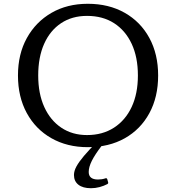

<svg xmlns="http://www.w3.org/2000/svg" viewBox="-20 -770 931 1015"><path d="M444 8Q335 8 251.5 -39.5Q168 -87 121.5 -172.5Q75 -258 75 -371Q75 -484 122 -569Q169 -654 252 -702Q335 -750 444 -750Q555 -750 639 -702.5Q723 -655 769.5 -569.5Q816 -484 816 -371Q816 -257 769.5 -171.5Q723 -86 639.5 -39Q556 8 444 8ZM440 -56Q522 -56 582.5 -95Q643 -134 676 -204.5Q709 -275 709 -371Q709 -468 676 -538.5Q643 -609 583 -647.5Q523 -686 440 -686Q361 -686 303 -647.5Q245 -609 213.5 -538.5Q182 -468 182 -371Q182 -275 214 -204.5Q246 -134 304 -95Q362 -56 440 -56ZM461 225Q418 225 394.5 206.5Q371 188 371 155Q371 134 384 110Q397 86 424 54Q451 22 494 -21L518 0Q482 47 465.5 80Q449 113 449 139Q449 179 498 179Q508 179 518 177.5Q528 176 540 172Q544 171 547 177L552 195Q553 200 548 203Q529 213 506.5 219Q484 225 461 225Z"/></svg>

Font: Hahmlet
Style: Regular
Weight: 400
Designer: Minjoo Ham & Mark Frömberg
Foundry: hypertype
Version: Version 1.002